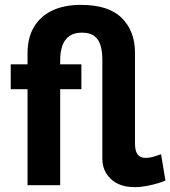

<svg xmlns="http://www.w3.org/2000/svg" viewBox="-20 -760 699 788"><path d="M400 -109V-517Q400 -547 393 -572Q386 -597 368 -611.5Q350 -626 316 -626Q284 -626 264.5 -612Q245 -598 236 -572.5Q227 -547 227 -514V-496H314V-394H227V0H93V-394H24V-496H93V-540Q93 -605 119.5 -649.5Q146 -694 195 -717Q244 -740 312 -740Q426 -740 480 -686Q534 -632 534 -544V-172Q534 -140 545 -126Q556 -112 576 -112Q595 -112 614 -118Q633 -124 641 -127L659 -19Q651 -15 630 -8.5Q609 -2 583 3Q557 8 532 8Q471 8 435.5 -25Q400 -58 400 -109Z"/></svg>

Font: YasnoRaleway
Style: Bold
Weight: 700
Designer: Matt McInerney, Pablo Impallari, Rodrigo Fuenzalida
Foundry: Matt McInerney, Pablo Impallari, Rodrigo Fuenzalida
Version: Version 4.026